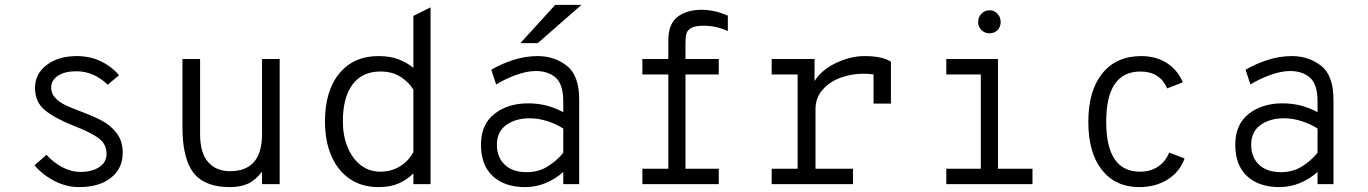

<svg xmlns="http://www.w3.org/2000/svg" viewBox="-20 -752 5584 784"><path d="M121 -77 170 -120Q196 -90 233 -70Q270 -50 309 -50Q355 -50 385 -69.5Q415 -89 415 -124Q415 -165 381 -189Q347 -213 282 -238Q204 -269 163.5 -302Q123 -335 123 -393Q123 -451 171 -487Q219 -523 294 -523Q346 -523 390 -502.5Q434 -482 466 -445L420 -406Q363 -461 292 -461Q245 -461 217 -443Q189 -425 189 -394Q189 -370 205.5 -352.5Q222 -335 245.5 -323.5Q269 -312 312 -296Q365 -276 399 -257.5Q433 -239 457 -207.5Q481 -176 481 -128Q481 -64 433 -26Q385 12 303 12Q252 12 203.5 -12.5Q155 -37 121 -77Z M725 -234V-511H797V-206Q797 -127 830 -90Q863 -53 919 -53Q1050 -53 1050 -204V-511H1122V0H1050V-51Q1023 -16 992.5 -2Q962 12 919 12Q816 12 770.5 -46Q725 -104 725 -234Z M1307 -256Q1307 -381 1365.5 -452Q1424 -523 1525 -523Q1573 -523 1607 -510Q1641 -497 1668 -475V-687L1738 -722V0H1668V-44Q1642 -18 1608 -3Q1574 12 1525 12Q1458 12 1409 -21Q1360 -54 1333.5 -114.5Q1307 -175 1307 -256ZM1668 -131V-386Q1649 -417 1615.5 -438.5Q1582 -460 1533 -460Q1459 -460 1419.5 -407Q1380 -354 1380 -256Q1380 -199 1399 -152Q1418 -105 1452.5 -78Q1487 -51 1533 -51Q1577 -51 1612 -72Q1647 -93 1668 -131Z M1944 -161Q1944 -244 1999 -287Q2054 -330 2136 -330Q2175 -330 2209.5 -321.5Q2244 -313 2280 -294V-337Q2280 -408 2249 -435Q2218 -462 2168 -462Q2131 -462 2086 -445.5Q2041 -429 2006 -407L1986 -467Q2024 -490 2074 -506.5Q2124 -523 2175 -523Q2244 -523 2294.5 -483.5Q2345 -444 2345 -346V0H2280V-50Q2248 -21 2208 -4.5Q2168 12 2124 12Q2041 12 1992.5 -32.5Q1944 -77 1944 -161ZM2280 -128V-227Q2253 -245 2216 -257Q2179 -269 2143 -269Q2085 -269 2047 -241.5Q2009 -214 2009 -161Q2009 -110 2041 -79.5Q2073 -49 2131 -49Q2178 -49 2215 -71.5Q2252 -94 2280 -128ZM2247 -732H2354L2176 -576H2105Z M2779 -577V-511H2915V-448H2779V-63H2915V0H2603V-63H2709V-448H2603V-511H2709V-588Q2709 -654 2746.5 -683Q2784 -712 2845 -712Q2898 -712 2952 -688V-625Q2906 -647 2852 -647Q2819 -647 2803 -638Q2787 -629 2783 -615Q2779 -601 2779 -577Z M3618 -500V-329H3547V-448Q3529 -451 3505 -451Q3457 -451 3412 -434.5Q3367 -418 3338.5 -385Q3310 -352 3310 -307V-63H3463V0H3131V-63H3237V-448H3131V-511H3306V-421Q3335 -467 3394 -495Q3453 -523 3510 -523Q3583 -523 3618 -500Z M3974 -662Q3974 -682 3987.5 -696Q4001 -710 4020 -710Q4040 -710 4053 -696Q4066 -682 4066 -662Q4066 -642 4053 -629Q4040 -616 4020 -616Q4001 -616 3987.5 -629.5Q3974 -643 3974 -662ZM4196 -63V0H3844V-63H3985V-448H3844V-511H4055V-63Z M4424 -255Q4424 -381 4481 -452Q4538 -523 4640 -523Q4700 -523 4744 -495Q4788 -467 4810 -416L4746 -391Q4716 -460 4637 -460Q4497 -460 4497 -255Q4497 -51 4635 -51Q4678 -51 4709 -72Q4740 -93 4754 -129L4817 -105Q4798 -51 4748.5 -19.5Q4699 12 4632 12Q4535 12 4479.5 -58Q4424 -128 4424 -255Z M5024 -161Q5024 -244 5079 -287Q5134 -330 5216 -330Q5255 -330 5289.5 -321.5Q5324 -313 5360 -294V-337Q5360 -408 5329 -435Q5298 -462 5248 -462Q5211 -462 5166 -445.5Q5121 -429 5086 -407L5066 -467Q5104 -490 5154 -506.5Q5204 -523 5255 -523Q5324 -523 5374.5 -483.5Q5425 -444 5425 -346V0H5360V-50Q5328 -21 5288 -4.5Q5248 12 5204 12Q5121 12 5072.5 -32.5Q5024 -77 5024 -161ZM5360 -128V-227Q5333 -245 5296 -257Q5259 -269 5223 -269Q5165 -269 5127 -241.5Q5089 -214 5089 -161Q5089 -110 5121 -79.5Q5153 -49 5211 -49Q5258 -49 5295 -71.5Q5332 -94 5360 -128Z"/></svg>

Font: Overpass Mono Light
Style: Regular
Weight: 300
Monospace: yes
Designer: Delve Withrington, Dave Bailey
Foundry: Delve Fonts
Version: Version 1.000;DELV;Overpass